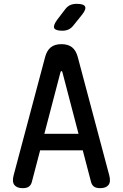

<svg xmlns="http://www.w3.org/2000/svg" viewBox="-20 -970 640 1000"><path d="M211 -273H389L305 -594Q303 -600 300 -600Q297 -600 295 -594ZM454 -23 411 -187H189L146 -23Q142 -7 131 1.5Q120 10 98 10Q68 10 55 -6.5Q42 -23 51 -57L215 -673Q224 -707 244.5 -723.5Q265 -740 300 -740Q335 -740 355.5 -723.5Q376 -707 385 -673L549 -57Q558 -23 545 -6.5Q532 10 502 10Q480 10 469 1.5Q458 -7 454 -23ZM305 -810Q269 -810 262.5 -823.5Q256 -837 277 -866L319 -921Q331 -937 345.5 -943.5Q360 -950 380 -950Q416 -950 423 -936Q430 -922 407 -893L362 -837Q351 -823 337 -816.5Q323 -810 305 -810Z"/></svg>

Font: Maple Mono Medium
Style: Regular
Weight: 500
Monospace: yes
Designer: subframe7536
Version: Version 7.000